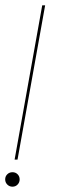

<svg xmlns="http://www.w3.org/2000/svg" viewBox="-36 -695 220 723"><path d="M19 -94 123 -675H134L30 -94ZM11 8Q-0.5 8 -8.5 0Q-16.5 -8 -16.5 -19.5Q-16.5 -31 -8.5 -38.8Q-0.5 -46.5 11 -46.5Q22.5 -46.5 30.2 -38.8Q38 -31 38 -19.5Q38 -8 30.2 0Q22.5 8 11 8Z"/></svg>

Font: Anybody UltraExpanded Thin
Style: Italic
Weight: 100
Width: 9
Italic angle: -10°
Designer: Tyler Finck
Foundry: Etcetera Type Company
Version: Version 1.010; ttfautohint (v1.8.3) -l 8 -r 50 -G 200 -x 14 